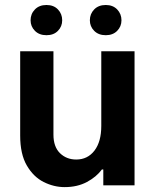

<svg xmlns="http://www.w3.org/2000/svg" viewBox="-20 -754 623 781"><path d="M392 -241.8V-545.5H527.3V0H400.2V-64.6H394.5Q372.2 -34.4 333.5 -13.7Q294.7 7.1 242.9 7.1Q198.9 7.1 157.3 -13.8Q115.8 -34.8 89 -81Q62.1 -127.1 62.1 -202.4V-545.5H197.4V-206.3Q197.4 -157 223.9 -131Q250.4 -105.1 290.1 -105.1Q336.3 -105.1 364.2 -141.3Q392 -177.6 392 -241.8ZM104.4 -671.5Q104.4 -697.4 122 -715.6Q139.6 -733.7 169 -733.7Q198.5 -733.7 215.7 -715.6Q233 -697.4 233 -671.5Q233 -646.3 215.7 -628.6Q198.5 -610.8 169 -610.8Q139.6 -610.8 122 -628.6Q104.4 -646.3 104.4 -671.5ZM345.5 -671.5Q345.5 -697.4 363.1 -715.6Q380.7 -733.7 410.2 -733.7Q439.3 -733.7 456.7 -715.6Q474.1 -697.4 474.1 -671.5Q474.1 -646.3 456.7 -628.6Q439.3 -610.8 410.2 -610.8Q380.7 -610.8 363.1 -628.6Q345.5 -646.3 345.5 -671.5Z"/></svg>

Font: Interface
Style: Bold
Weight: 700
Designer: Rasmus Andersson
Foundry: rsms
Version: Version 1.8